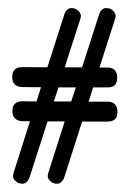

<svg xmlns="http://www.w3.org/2000/svg" viewBox="-20 -605 347 475"><path d="M245.6 -438H226.1L263.7 -555.2C265.3 -560.1 266.1 -563.5 266.1 -565.4C266.1 -569.7 264 -574 259.8 -578.4C255.5 -582.8 249.8 -585 242.7 -585C235.5 -585 230 -580.7 226.1 -572.3L183.1 -438.5H140.1L177.7 -555.2C179.4 -560.1 180.2 -563.5 180.2 -565.4C180.2 -569.7 178.1 -574 173.8 -578.4C169.6 -582.8 163.9 -585 156.7 -585C149.6 -585 144 -580.7 140.1 -572.3L97.2 -438.5L35.2 -439C18.6 -439 10.3 -430.8 10.3 -414.6C10.3 -397.9 19 -389.6 36.6 -389.6L81.5 -389.2L70.3 -354L35.6 -354.5C19 -354.5 10.7 -346.4 10.7 -330.1C10.7 -322.3 12.9 -316.2 17.3 -311.8C21.7 -307.4 28.3 -305.2 37.1 -305.2H54.2L14.6 -180.7C13 -175.8 12.2 -172 12.2 -169.4C12.2 -164.9 14.5 -160.6 19 -156.5C23.6 -152.4 29.1 -150.4 35.6 -150.4C42.2 -150.4 47.7 -154.8 52.2 -163.6L97.7 -304.7H140.1L100.6 -180.7C99 -175.8 98.1 -172 98.1 -169.4C98.1 -164.9 100.4 -160.6 105 -156.5C109.5 -152.4 115.1 -150.4 121.6 -150.4C128.1 -150.4 133.6 -154.8 138.2 -163.6L183.1 -304.2H245.6C254.1 -304.2 260.3 -306.1 264.4 -309.8C268.5 -313.6 270.5 -319.8 270.5 -328.6C270.5 -336.4 268.5 -342.5 264.4 -346.9C260.3 -351.3 254.2 -353.5 246.1 -353.5H199.2L210.4 -388.7H245.1C253.6 -388.7 259.8 -390.5 263.9 -394.3C268 -398 270 -404.3 270 -413.1C270 -420.9 268 -427 263.9 -431.4C259.8 -435.8 253.7 -438 245.6 -438ZM113.3 -354 124.5 -388.7H167.5L156.2 -354Z"/></svg>

Font: Nathan
Style: Regular
Weight: 400
Designer: Peter Wiegel
Foundry: Peter Wiegel
Version: Version 1.001 2009